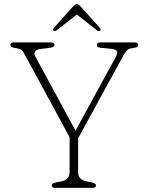

<svg xmlns="http://www.w3.org/2000/svg" viewBox="-20 -904 714 924"><path d="M442 -12Q442 0 425 0H246Q229 0 229 -12Q229 -22 248 -26L274 -31Q315 -39 315 -75V-243.5L97 -645Q90 -658 84 -663.2Q78 -668.5 67 -670.5L53 -673Q38.5 -675.5 34.2 -679.2Q30 -683 30 -688Q30 -700 47 -700H222Q242 -700 242 -688Q242 -676 215 -673L179.5 -669Q158 -667 149.8 -657.2Q141.5 -647.5 149.5 -633L343.5 -275L536 -628Q547.5 -648.5 542.8 -657.8Q538 -667 516 -669L465 -674Q446 -675.5 446 -688Q446 -700 463 -700H627.5Q644.5 -700 644.5 -688Q644.5 -683.5 640.8 -679.5Q637 -675.5 621.5 -673L615.5 -672Q598.5 -669.5 591.2 -662.2Q584 -655 569.5 -629L356 -238.5V-75Q356 -39 397 -31L423 -26Q442 -22 442 -12ZM461 -755.5Q455.5 -752 447 -758L350 -834L252.5 -758Q244 -752 238.5 -755.5Q231.5 -760.5 239 -769.5L331 -872.5Q341.5 -884 350.5 -884Q358.5 -884 368.5 -872.5L460.5 -769.5Q468 -760.5 461 -755.5Z"/></svg>

Font: Fraunces 9pt S100 Thin
Style: Regular
Weight: 100
Version: Version 1.000; ttfautohint (v1.8.3)